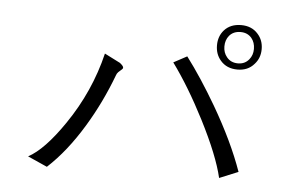

<svg xmlns="http://www.w3.org/2000/svg" viewBox="-46 -815 1092 727"><g transform="rotate(5 500.0 -451.5)"><path d="M397.5 -568.4 337.9 -598.6Q302.7 -452.1 215.8 -325.2Q142.6 -217.8 82 -185.5L156.2 -152.3Q228.5 -218.8 291 -322.3Q346.7 -414.1 386.7 -520.5Q388.7 -527.3 394.5 -533.2Q397.5 -536.1 403.3 -541Q412.1 -547.9 411.1 -551.8Q411.1 -557.6 397.5 -568.4ZM649.4 -615.2 598.6 -587.9Q662.1 -501 723.6 -380.9Q790 -251 809.6 -167L880.9 -196.3Q841.8 -307.6 765.6 -438.5Q706.1 -540 649.4 -615.2ZM842.8 -751Q801.8 -751 778.3 -724.6Q757.8 -701.2 757.8 -667Q757.8 -632.8 778.3 -609.4Q801.8 -582 842.8 -582Q882.8 -582 906.2 -609.4Q927.7 -632.8 927.7 -667Q927.7 -701.2 906.2 -724.6Q882.8 -751 842.8 -751ZM842.8 -724.6Q869.1 -724.6 884.8 -706.1Q898.4 -689.5 898.4 -665Q898.4 -641.6 884.8 -625Q869.1 -605.5 842.8 -605.5Q815.4 -605.5 799.8 -625Q786.1 -641.6 786.1 -665Q786.1 -689.5 799.8 -706.1Q815.4 -724.6 842.8 -724.6Z"/></g></svg>

Font: DotumChe
Style: Regular
Weight: 400
Monospace: yes
Version: Version 2.21